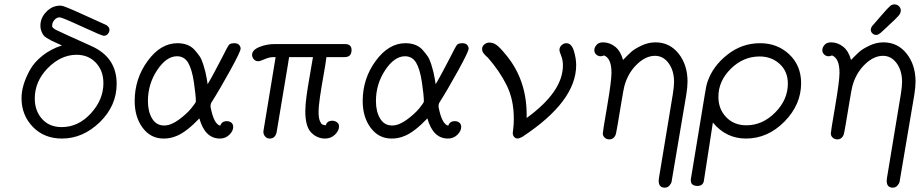

<svg xmlns="http://www.w3.org/2000/svg" viewBox="-20 -634 4239 884"><path d="M79.1 -182.1Q79.1 -211.9 88.6 -243.9Q98.1 -275.9 117.7 -311.5Q137.2 -347.2 175.5 -377.7Q213.9 -408.2 265.1 -424.8Q258.3 -427.7 239.7 -436.3Q221.2 -444.8 214.6 -448Q208 -451.2 195.6 -459Q183.1 -466.8 179 -473.4Q174.8 -480 170.4 -491Q166 -502 166 -515.1Q166 -552.2 193.6 -580.1Q221.2 -607.9 255.9 -607.9H261.2Q273.4 -607.9 360.8 -567.9Q417 -542 458 -523.9Q459 -523.9 461.4 -522.5Q463.9 -521 465.3 -520.5Q466.8 -520 469.5 -518.6Q472.2 -517.1 473.1 -516.1Q474.1 -515.1 476.1 -513.2Q478 -511.2 479.5 -509.5Q481 -507.8 481.9 -505.9Q482.9 -503.9 483.4 -501.5Q483.9 -499 483.9 -496.1Q483.9 -486.3 476.6 -477.8Q469.2 -469.2 458 -469.2Q449.2 -469.2 357.2 -511.7Q265.1 -554.2 254.9 -554.2Q240.7 -554.2 230.5 -542Q220.2 -529.8 220.2 -517.1V-512.2Q222.2 -504.4 240.5 -495.1Q258.8 -485.8 400.9 -421.9Q517.1 -370.1 517.1 -248Q517.1 -147 439.5 -71.5Q361.8 3.9 265.1 3.9Q183.1 3.9 131.1 -50Q79.1 -104 79.1 -182.1ZM140.1 -180.2Q140.1 -124 173.6 -86.4Q207 -48.8 264.2 -48.8Q340.3 -48.8 398.2 -111.8Q456.1 -174.8 456.1 -251Q456.1 -308.1 421.6 -345Q387.2 -381.8 332 -381.8H331.1Q259.3 -380.9 199.7 -320.1Q140.1 -259.3 140.1 -180.2Z M600.1 -168.9Q600.1 -272 659.9 -353.5Q719.7 -435.1 796.9 -435.1Q821.8 -435.1 841.8 -427.5Q861.8 -419.9 876 -404.1Q890.1 -388.2 899.4 -374.5Q908.7 -360.8 915.8 -337.4Q922.9 -314 925.8 -302.5Q928.7 -291 932.4 -269Q936 -247.1 936 -246.1Q954.1 -276.9 969 -305.4Q983.9 -334 993.4 -351.6Q1002.9 -369.1 1010.5 -384.5Q1018.1 -399.9 1022.5 -408Q1026.9 -416 1030.8 -422.6Q1034.7 -429.2 1038.8 -431.2Q1043 -433.1 1046.9 -434.1Q1050.8 -435.1 1058.1 -435.1Q1074.2 -435.1 1081.1 -427Q1087.9 -418.9 1087.9 -410.2Q1087.9 -397 1039.8 -309.6Q991.7 -222.2 954.1 -163.1Q948.2 -154.3 949.7 -140.1Q964.8 -62 994.1 -55.2Q1001 -76.2 1023.9 -76.2Q1037.1 -76.2 1045.4 -69.1Q1053.7 -62 1053.7 -49.8Q1053.7 -30.8 1035.9 -13.4Q1018.1 3.9 992.7 3.9Q923.8 3.9 897.9 -88.9Q839.8 -27.8 794.9 -8.8Q764.2 4.4 732.9 3.9Q673.8 3.9 637 -45.4Q600.1 -94.7 600.1 -168.9ZM661.1 -168.9Q661.1 -120.1 680.4 -88.1Q699.7 -56.2 735.8 -56.2Q766.6 -56.2 802.7 -82.5Q838.9 -108.9 860.4 -135Q881.8 -161.1 881.8 -167Q881.8 -193.8 872.8 -254.9Q863.8 -315.9 845.7 -346.2Q827.6 -375 794.9 -375Q746.1 -375 703.6 -311Q661.1 -247.1 661.1 -168.9Z M1140.6 -380.9Q1140.6 -403.8 1173.8 -417.5Q1207 -431.2 1246.6 -431.2H1567.9Q1598.6 -431.2 1598.6 -403.8Q1598.6 -370.6 1565.9 -371.1H1482.9Q1480 -345.2 1470 -289.6Q1460 -233.9 1453.4 -189Q1446.8 -144 1446.8 -117.9Q1446.8 -91.8 1452.4 -77.9Q1458 -64 1463.9 -61Q1469.7 -58.1 1480 -57.1Q1485.8 -78.1 1509.8 -78.1Q1522 -78.1 1531.5 -71Q1541 -64 1541 -51.8Q1541 -32.7 1522.5 -14.4Q1503.9 3.9 1476.6 3.9Q1440.4 3.9 1413.1 -23.4Q1385.7 -50.8 1385.7 -122.1Q1385.7 -150.9 1391.4 -192.4Q1397 -233.9 1407 -289.6Q1417 -345.2 1420.9 -371.1H1311L1304.7 -331.1L1253.9 -26.9Q1248 3.9 1221.7 3.9Q1209.5 3.9 1201.7 -4.6Q1193.8 -13.2 1192.9 -22.9Q1191.9 -26.9 1194.8 -42L1249 -371.1H1238.8Q1220.7 -371.1 1198.7 -361.6Q1176.8 -352.1 1168.9 -352.1Q1155.8 -352.1 1148.2 -361.6Q1140.6 -371.1 1140.6 -380.9Z M1649.9 -168.9Q1649.9 -272 1709.7 -353.5Q1769.5 -435.1 1846.7 -435.1Q1871.6 -435.1 1891.6 -427.5Q1911.6 -419.9 1925.8 -404.1Q1939.9 -388.2 1949.2 -374.5Q1958.5 -360.8 1965.6 -337.4Q1972.7 -314 1975.6 -302.5Q1978.5 -291 1982.2 -269Q1985.8 -247.1 1985.8 -246.1Q2003.9 -276.9 2018.8 -305.4Q2033.7 -334 2043.2 -351.6Q2052.7 -369.1 2060.3 -384.5Q2067.9 -399.9 2072.3 -408Q2076.7 -416 2080.6 -422.6Q2084.5 -429.2 2088.6 -431.2Q2092.8 -433.1 2096.7 -434.1Q2100.6 -435.1 2107.9 -435.1Q2124 -435.1 2130.9 -427Q2137.7 -418.9 2137.7 -410.2Q2137.7 -397 2089.6 -309.6Q2041.5 -222.2 2003.9 -163.1Q1998 -154.3 1999.5 -140.1Q2014.6 -62 2043.9 -55.2Q2050.8 -76.2 2073.7 -76.2Q2086.9 -76.2 2095.2 -69.1Q2103.5 -62 2103.5 -49.8Q2103.5 -30.8 2085.7 -13.4Q2067.9 3.9 2042.5 3.9Q1973.6 3.9 1947.8 -88.9Q1889.6 -27.8 1844.7 -8.8Q1814 4.4 1782.7 3.9Q1723.6 3.9 1686.8 -45.4Q1649.9 -94.7 1649.9 -168.9ZM1710.9 -168.9Q1710.9 -120.1 1730.2 -88.1Q1749.5 -56.2 1785.6 -56.2Q1816.4 -56.2 1852.5 -82.5Q1888.7 -108.9 1910.2 -135Q1931.6 -161.1 1931.6 -167Q1931.6 -193.8 1922.6 -254.9Q1913.6 -315.9 1895.5 -346.2Q1877.4 -375 1844.7 -375Q1795.9 -375 1753.4 -311Q1710.9 -247.1 1710.9 -168.9Z M2199.7 -408.2Q2199.7 -421.4 2210.2 -429.7Q2220.7 -438 2233.4 -438Q2250.5 -438 2266.1 -427Q2281.7 -416 2312.5 -377.9Q2404.3 -265.1 2404.8 -107.9V-90.8Q2571.8 -211.9 2571.8 -333Q2571.8 -356.9 2563.7 -377.4Q2555.7 -397.9 2555.7 -402.8Q2555.7 -417 2565.7 -426Q2575.7 -435.1 2587.4 -435.1Q2611.3 -435.1 2622.1 -400.1Q2632.8 -365.2 2632.8 -334Q2632.8 -167 2384.8 -3.9Q2368.7 3.9 2364.7 3.9Q2353.5 3.9 2347.2 -3.7Q2340.8 -11.2 2340.8 -22Q2340.8 -23.9 2343.3 -43.5Q2345.7 -63 2345.7 -86.9Q2345.7 -174.8 2313.2 -240.5Q2280.8 -306.2 2226.6 -368.2Q2224.6 -370.1 2219.7 -374.5Q2214.8 -378.9 2213.1 -380.9Q2211.4 -382.8 2208 -387Q2204.6 -391.1 2203.1 -393.6Q2201.7 -396 2200.7 -400.1Q2199.7 -404.3 2199.7 -408.2Z M2756.3 -439Q2787.1 -439 2812.3 -418.9Q2837.4 -398.9 2848.6 -357.9Q2869.6 -379.9 2885 -394Q2900.4 -408.2 2932.4 -423.6Q2964.4 -439 2997.6 -439Q3063.5 -439 3104.5 -387Q3145.5 -335 3145.5 -258.8Q3145.5 -232.9 3139.6 -196.8L3073.7 192.9Q3073.7 196.8 3072 203.9Q3070.3 210.9 3062 220.5Q3053.7 230 3040.5 230Q3012.7 230 3012.7 198.2Q3012.7 191.4 3013.7 187L3077.6 -199.2Q3083.5 -235.4 3083.5 -256.8Q3083.5 -308.6 3058.6 -342.8Q3033.7 -377 2995.6 -377Q2952.6 -377 2911.6 -336.9Q2870.6 -296.9 2854.5 -236.8Q2850.6 -221.7 2841.6 -167.2Q2832.5 -112.8 2824.5 -64.5Q2816.4 -16.1 2813.5 -11.2Q2804.7 7.8 2785.6 7.8Q2773.4 7.8 2764.4 0Q2755.4 -7.8 2755.4 -20Q2755.4 -27.8 2775.4 -144.5Q2795.4 -261.2 2795.4 -298.8Q2795.4 -365.7 2760.7 -378.9Q2753.9 -375 2745.6 -375Q2733.4 -375 2724.9 -383.1Q2716.3 -391.1 2716.3 -403.1Q2716.3 -415 2726.3 -427Q2736.3 -439 2756.3 -439Z M3160.6 196.8Q3160.6 189 3161.6 186L3225.6 -202.1Q3231.4 -240.2 3237.3 -256.8Q3261.2 -328.6 3328.4 -381.8Q3395.5 -435.1 3479.5 -435.1Q3559.6 -435.1 3614 -383.5Q3668.5 -332 3668.5 -251Q3668.5 -151.9 3591.6 -74Q3514.6 3.9 3414.6 3.9Q3322.8 3.9 3262.2 -69.8L3221.2 195.8Q3218.3 221.7 3191.4 222.2Q3160.6 221.7 3160.6 196.8ZM3287.6 -188Q3287.6 -131.8 3323.5 -94.5Q3359.4 -57.1 3416.5 -57.1Q3490.7 -57.1 3549.1 -116Q3607.4 -174.8 3607.4 -249Q3607.4 -305.2 3569.8 -339.6Q3532.2 -374 3477.5 -374Q3402.3 -374 3345 -317.6Q3287.6 -261.2 3287.6 -188Z M3806.2 -439Q3836.9 -439 3862.1 -418.9Q3887.2 -398.9 3898.4 -357.9Q3919.4 -379.9 3934.8 -394Q3950.2 -408.2 3982.2 -423.6Q4014.2 -439 4047.4 -439Q4113.3 -439 4154.3 -387Q4195.3 -335 4195.3 -258.8Q4195.3 -232.9 4189.5 -196.8L4123.5 192.9Q4123.5 196.8 4121.8 203.9Q4120.1 210.9 4111.8 220.5Q4103.5 230 4090.3 230Q4062.5 230 4062.5 198.2Q4062.5 191.4 4063.5 187L4127.4 -199.2Q4133.3 -235.4 4133.3 -256.8Q4133.3 -308.6 4108.4 -342.8Q4083.5 -377 4045.4 -377Q4002.4 -377 3961.4 -336.9Q3920.4 -296.9 3904.3 -236.8Q3900.4 -221.7 3891.4 -167.2Q3882.3 -112.8 3874.3 -64.5Q3866.2 -16.1 3863.3 -11.2Q3854.5 7.8 3835.4 7.8Q3823.2 7.8 3814.2 0Q3805.2 -7.8 3805.2 -20Q3805.2 -27.8 3825.2 -144.5Q3845.2 -261.2 3845.2 -298.8Q3845.2 -365.7 3810.5 -378.9Q3803.7 -375 3795.4 -375Q3783.2 -375 3774.7 -383.1Q3766.1 -391.1 3766.1 -403.1Q3766.1 -415 3776.1 -427Q3786.1 -439 3806.2 -439ZM3989.3 -497.1Q3989.3 -509.3 4003.4 -522.9Q4017.6 -539.1 4038.1 -563Q4070.3 -600.1 4078.9 -606.9Q4087.4 -613.8 4098.1 -613.8Q4110.4 -613.8 4118.9 -605.5Q4127.4 -597.2 4127.4 -585Q4127.4 -573.7 4116.9 -561.3Q4106.4 -548.8 4065.4 -511.2Q4047.4 -495.1 4037.1 -484.9Q4022.9 -472.7 4014.2 -473.1Q4004.4 -473.1 3996.8 -480.2Q3989.3 -487.3 3989.3 -497.1Z"/></svg>

Font: CMU Typewriter Text
Style: LightOblique
Weight: 200
Italic angle: -9.46001°
Version: Version 0.7.0